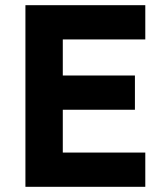

<svg xmlns="http://www.w3.org/2000/svg" viewBox="-20 -720 628 740"><path d="M78 -700H540V-568H222V-429H500V-297H222V-132H540V0H78Z"/></svg>

Font: NT Somic Bold
Style: Regular
Weight: 700
Designer: Ravid Balaliev — lead type designer, mastering
Michael Voronin — secret advisor, marketing
Ivan Kovalenko — best boy
Foundry: NT Type
Version: Version 0.7